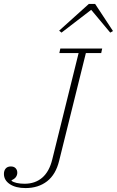

<svg xmlns="http://www.w3.org/2000/svg" viewBox="-35 -945 595 977"><path d="M95 12Q45 12 15 -8Q-15 -28 -15 -60Q-15 -77 -6 -87.5Q3 -98 20 -98Q36 -98 44.5 -89Q53 -80 53 -66Q53 -55 46.5 -45Q40 -35 24 -28V-25Q32 -18 50 -14Q68 -10 90 -10Q144 -10 180 -41Q216 -72 231 -134L365 -675H267L272 -698H485L480 -675H402L266 -127Q249 -57 204.5 -22.5Q160 12 95 12ZM266 -789 417 -925H449L540 -787L526 -779L429 -895L278 -779Z"/></svg>

Font: IBM Plex Serif ExtLt
Style: Italic
Weight: 200
Italic angle: -14°
Designer: Mike Abbink, Paul van der Laan, Pieter van Rosmalen
Foundry: Bold Monday
Version: Version 3.001